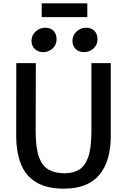

<svg xmlns="http://www.w3.org/2000/svg" viewBox="-20 -1121 760 1149"><path d="M363.5 8Q260 8 196.8 -30Q133.5 -68 105.2 -139.5Q77 -211 77 -311L77.5 -743H194.5L193.5 -333.5Q193.5 -234 213.8 -180Q234 -126 272.8 -105Q311.5 -84 367 -84Q417 -84 452.8 -105.2Q488.5 -126.5 507.8 -180.5Q527 -234.5 527 -333.5V-743H643V-309Q643 -156 574 -74Q505 8 363.5 8ZM238 -809Q209.5 -809 189 -827.2Q168.5 -845.5 168.5 -876.5Q168.5 -910 193.2 -932.5Q218 -955 249 -955Q284.5 -955 301.5 -935.5Q318.5 -916 318.5 -886.5Q318.5 -852 294.5 -830.5Q270.5 -809 238 -809ZM482.5 -809Q453.5 -809 433.5 -827.2Q413.5 -845.5 413.5 -876.5Q413.5 -910 438.2 -932.5Q463 -955 493 -955Q528.5 -955 546 -935.5Q563.5 -916 563.5 -886.5Q563.5 -852 539.2 -830.5Q515 -809 482.5 -809ZM229.5 -1018.5V-1101H502.5V-1018.5Z"/></svg>

Font: Tracken
Style: Regular
Weight: 400
Designer: Eben Sorkin
Foundry: Eben Sorkin
Version: Version 2.001